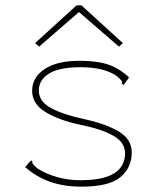

<svg xmlns="http://www.w3.org/2000/svg" viewBox="-20 -687 590 717"><path d="M278 10Q155 9 74 -63L90 -82L97 -88L101 -84Q100 -78 104 -73Q108 -68 121 -57Q151 -38 192.5 -26Q234 -14 280 -14Q365 -14 406 -39.5Q447 -65 447 -115Q447 -155 403.5 -180Q360 -205 280 -221Q200 -238 150 -268.5Q100 -299 100 -348Q100 -398 146.5 -429Q193 -460 277 -460Q345 -460 386.5 -445Q428 -430 462 -398L447 -377L441 -370L435 -374Q437 -381 433 -386.5Q429 -392 416 -403Q369 -436 280 -436Q202 -436 163.5 -412.5Q125 -389 125 -349Q125 -308 170.5 -283.5Q216 -259 295 -242Q378 -224 425 -195Q472 -166 472 -118Q472 -60 428.5 -24.5Q385 11 278 10ZM126 -513 111 -526 266 -667H284L439 -526L424 -513L275 -642Z"/></svg>

Font: Inconsolata SemiExpanded ExtraLight
Style: Regular
Weight: 200
Width: 6
Monospace: yes
Designer: Raph Levien, Cyreal, Brenton Simpson
Foundry: Raph Levien, Cyreal, Google
Version: Version 3.001; ttfautohint (v1.8.2.53-6de2)